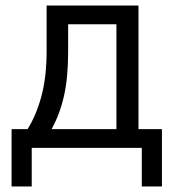

<svg xmlns="http://www.w3.org/2000/svg" viewBox="-20 -536 640 696"><path d="M22 -68H80Q112 -119 130.5 -188.5Q149 -258 149 -352V-516H482V-68H567V140H494V0H95V140H22ZM402 -68V-448H227V-348Q227 -255 212 -188.5Q197 -122 167 -68Z"/></svg>

Font: IBM Plaex Mono
Style: Regular
Weight: 400
Designer: Mike Abbink, Paul van der Laan, Pieter van Rosmalen
Foundry: Bold Monday
Version: Version 2.003